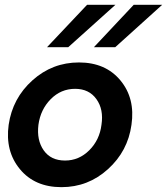

<svg xmlns="http://www.w3.org/2000/svg" viewBox="-20 -770 696 800"><path d="M342.8 -750H460.9L264.2 -573.2H175.8ZM537.1 -750H655.8L460 -573.2H371.1ZM16.1 -250Q32.2 -360.8 115.2 -435.3Q198.2 -509.8 309.1 -509.8Q419.9 -509.8 481.9 -434.8Q543.9 -359.9 527.8 -250Q512.7 -140.1 429.9 -65.2Q347.2 9.8 236.1 9.8Q125 9.8 63 -65.2Q1 -140.1 16.1 -250ZM251 -101.1Q309.1 -101.1 352.1 -144Q395 -187 402.8 -250Q412.6 -314 381.8 -356.9Q351.1 -399.9 293 -399.9Q233.9 -399.9 191.4 -356.9Q148.9 -314 140.1 -250Q132.3 -186 162.1 -143.6Q191.9 -101.1 251 -101.1Z"/></svg>

Font: Oakes Grotesk
Style: SemiBold Italic
Weight: 600
Designer: Samuel Oakes
Foundry: Samuel Oakes
Version: Version 1.0 | wf-rip DC20170320